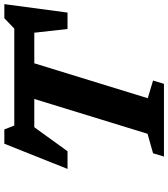

<svg xmlns="http://www.w3.org/2000/svg" viewBox="36 -830 794 907"><g transform="rotate(-90 433.5 -377.0)"><path d="M506 -51.5 490.5 0H147L162.5 -51.5L254.5 -77.5L419 -612.5H285.5L172 -455.5H88.5L207.5 -754H275L293.5 -707H751.5L800.5 -754H867L827 -455.5H749.5L732 -612.5H587.5L422.5 -76.5Z"/></g></svg>

Font: Newsreader 6pt SemiBold
Style: Italic
Weight: 600
Italic angle: -17°
Designer: Hugues Gentile
Foundry: Production Type
Version: Version 1.003; ttfautohint (v1.8.3)